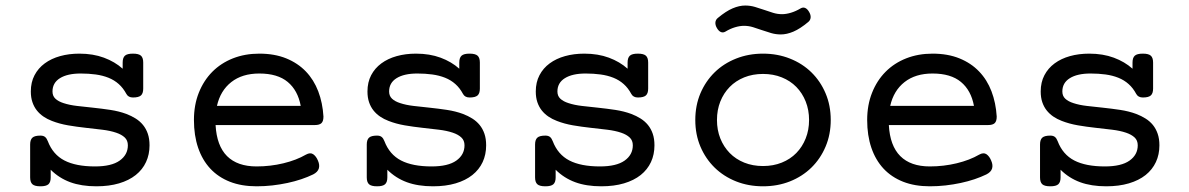

<svg xmlns="http://www.w3.org/2000/svg" viewBox="-20 -653 4237 684"><path d="M160.6 -21Q160.6 -3.9 152.6 3.4Q144.5 10.7 124 10.7Q103.5 10.7 95.5 3.4Q87.4 -3.9 87.4 -21V-138.2Q87.4 -155.3 95.5 -162.6Q103.5 -169.9 124 -169.9Q134.8 -169.9 140.6 -165Q146.5 -160.2 150.4 -149.9Q168.5 -102.5 209.5 -81.3Q250.5 -60.1 318.4 -60.1Q377 -60.1 406.2 -80.8Q435.5 -101.6 435.5 -135.3Q435.5 -152.8 424.3 -163.3Q413.1 -173.8 394 -180.2Q372.6 -187.5 344.2 -190.9Q315.9 -194.3 284.7 -197.8Q253.4 -201.2 222.4 -206.5Q191.4 -211.9 165 -222.2Q148.4 -228.5 134.8 -237.8Q121.1 -247.1 111.1 -259.8Q101.1 -272.5 95.5 -289.1Q89.8 -305.7 89.8 -327.1Q89.8 -359.9 103 -385Q116.2 -410.2 139.4 -427.2Q162.6 -444.3 194.1 -453.1Q225.6 -461.9 262.7 -461.9Q311.5 -461.9 350.3 -447.5Q389.2 -433.1 417 -408.2V-430.2Q417 -447.3 425 -454.6Q433.1 -461.9 453.6 -461.9Q474.1 -461.9 482.2 -454.6Q490.2 -447.3 490.2 -430.2V-337.4Q490.2 -320.3 482.2 -313Q474.1 -305.7 453.6 -305.7Q437 -305.7 430.2 -318.4Q418.9 -339.4 403.1 -353.5Q387.2 -367.7 366.5 -376Q345.7 -384.3 320.8 -387.7Q295.9 -391.1 267.6 -391.1Q220.2 -391.1 193.6 -374.5Q167 -357.9 167 -327.1Q167 -311 177.5 -301.3Q188 -291.5 206.5 -285.6Q227.1 -278.8 254.4 -275.6Q281.7 -272.5 312 -269.3Q342.3 -266.1 373 -261.5Q403.8 -256.8 430.2 -247.1Q448.2 -240.2 463.4 -230.7Q478.5 -221.2 489.5 -207.8Q500.5 -194.3 506.6 -176.5Q512.7 -158.7 512.7 -135.3Q512.7 -102.5 500.2 -75.7Q487.8 -48.8 463.6 -29.5Q439.5 -10.3 404.1 0.2Q368.7 10.7 323.2 10.7Q270 10.7 230.2 -3.9Q190.4 -18.6 160.6 -48.3Z M748 -207.5Q752 -133.8 788.8 -96.9Q825.7 -60.1 894 -60.1Q943.4 -60.1 989.7 -71.3Q1036.1 -82.5 1069.8 -102.1Q1085.4 -110.8 1095.9 -103.5Q1106.4 -96.2 1112.8 -80.6Q1119.6 -64.9 1115.7 -52.5Q1111.8 -40 1095.7 -31.7Q1076.7 -22.5 1053.5 -14.6Q1030.3 -6.8 1004.2 -1.2Q978 4.4 950.2 7.6Q922.4 10.7 894 10.7Q840.3 10.7 798.8 -5.6Q757.3 -22 729 -52.5Q700.7 -83 685.8 -126.7Q670.9 -170.4 670.9 -225.6Q670.9 -278.8 688.2 -322.5Q705.6 -366.2 736.3 -397.2Q767.1 -428.2 809.8 -445.1Q852.5 -461.9 903.8 -461.9Q958 -461.9 999.5 -445.1Q1041 -428.2 1069.6 -398.4Q1098.1 -368.7 1113.8 -327.6Q1129.4 -286.6 1132.3 -237.8Q1132.3 -221.2 1125.2 -214.4Q1118.2 -207.5 1101.6 -207.5ZM903.8 -391.1Q842.8 -391.1 804 -360.6Q765.1 -330.1 752.9 -275.9H1051.3Q1041 -331.1 1004.9 -361.1Q968.8 -391.1 903.8 -391.1Z M1359.9 -21Q1359.9 -3.9 1351.8 3.4Q1343.8 10.7 1323.2 10.7Q1302.7 10.7 1294.7 3.4Q1286.6 -3.9 1286.6 -21V-138.2Q1286.6 -155.3 1294.7 -162.6Q1302.7 -169.9 1323.2 -169.9Q1334 -169.9 1339.8 -165Q1345.7 -160.2 1349.6 -149.9Q1367.7 -102.5 1408.7 -81.3Q1449.7 -60.1 1517.6 -60.1Q1576.2 -60.1 1605.5 -80.8Q1634.8 -101.6 1634.8 -135.3Q1634.8 -152.8 1623.5 -163.3Q1612.3 -173.8 1593.3 -180.2Q1571.8 -187.5 1543.5 -190.9Q1515.1 -194.3 1483.9 -197.8Q1452.6 -201.2 1421.6 -206.5Q1390.6 -211.9 1364.3 -222.2Q1347.7 -228.5 1334 -237.8Q1320.3 -247.1 1310.3 -259.8Q1300.3 -272.5 1294.7 -289.1Q1289.1 -305.7 1289.1 -327.1Q1289.1 -359.9 1302.2 -385Q1315.4 -410.2 1338.6 -427.2Q1361.8 -444.3 1393.3 -453.1Q1424.8 -461.9 1461.9 -461.9Q1510.7 -461.9 1549.6 -447.5Q1588.4 -433.1 1616.2 -408.2V-430.2Q1616.2 -447.3 1624.3 -454.6Q1632.3 -461.9 1652.8 -461.9Q1673.3 -461.9 1681.4 -454.6Q1689.5 -447.3 1689.5 -430.2V-337.4Q1689.5 -320.3 1681.4 -313Q1673.3 -305.7 1652.8 -305.7Q1636.2 -305.7 1629.4 -318.4Q1618.2 -339.4 1602.3 -353.5Q1586.4 -367.7 1565.7 -376Q1544.9 -384.3 1520 -387.7Q1495.1 -391.1 1466.8 -391.1Q1419.4 -391.1 1392.8 -374.5Q1366.2 -357.9 1366.2 -327.1Q1366.2 -311 1376.7 -301.3Q1387.2 -291.5 1405.8 -285.6Q1426.3 -278.8 1453.6 -275.6Q1481 -272.5 1511.2 -269.3Q1541.5 -266.1 1572.3 -261.5Q1603 -256.8 1629.4 -247.1Q1647.5 -240.2 1662.6 -230.7Q1677.7 -221.2 1688.7 -207.8Q1699.7 -194.3 1705.8 -176.5Q1711.9 -158.7 1711.9 -135.3Q1711.9 -102.5 1699.5 -75.7Q1687 -48.8 1662.8 -29.5Q1638.7 -10.3 1603.3 0.2Q1567.9 10.7 1522.5 10.7Q1469.2 10.7 1429.4 -3.9Q1389.6 -18.6 1359.9 -48.3Z M1959.5 -21Q1959.5 -3.9 1951.4 3.4Q1943.4 10.7 1922.9 10.7Q1902.3 10.7 1894.3 3.4Q1886.2 -3.9 1886.2 -21V-138.2Q1886.2 -155.3 1894.3 -162.6Q1902.3 -169.9 1922.9 -169.9Q1933.6 -169.9 1939.5 -165Q1945.3 -160.2 1949.2 -149.9Q1967.3 -102.5 2008.3 -81.3Q2049.3 -60.1 2117.2 -60.1Q2175.8 -60.1 2205.1 -80.8Q2234.4 -101.6 2234.4 -135.3Q2234.4 -152.8 2223.1 -163.3Q2211.9 -173.8 2192.9 -180.2Q2171.4 -187.5 2143.1 -190.9Q2114.7 -194.3 2083.5 -197.8Q2052.2 -201.2 2021.2 -206.5Q1990.2 -211.9 1963.9 -222.2Q1947.3 -228.5 1933.6 -237.8Q1919.9 -247.1 1909.9 -259.8Q1899.9 -272.5 1894.3 -289.1Q1888.7 -305.7 1888.7 -327.1Q1888.7 -359.9 1901.9 -385Q1915 -410.2 1938.2 -427.2Q1961.4 -444.3 1992.9 -453.1Q2024.4 -461.9 2061.5 -461.9Q2110.4 -461.9 2149.2 -447.5Q2188 -433.1 2215.8 -408.2V-430.2Q2215.8 -447.3 2223.9 -454.6Q2231.9 -461.9 2252.4 -461.9Q2272.9 -461.9 2281 -454.6Q2289.1 -447.3 2289.1 -430.2V-337.4Q2289.1 -320.3 2281 -313Q2272.9 -305.7 2252.4 -305.7Q2235.8 -305.7 2229 -318.4Q2217.8 -339.4 2201.9 -353.5Q2186 -367.7 2165.3 -376Q2144.5 -384.3 2119.6 -387.7Q2094.7 -391.1 2066.4 -391.1Q2019 -391.1 1992.4 -374.5Q1965.8 -357.9 1965.8 -327.1Q1965.8 -311 1976.3 -301.3Q1986.8 -291.5 2005.4 -285.6Q2025.9 -278.8 2053.2 -275.6Q2080.6 -272.5 2110.8 -269.3Q2141.1 -266.1 2171.9 -261.5Q2202.6 -256.8 2229 -247.1Q2247.1 -240.2 2262.2 -230.7Q2277.3 -221.2 2288.3 -207.8Q2299.3 -194.3 2305.4 -176.5Q2311.5 -158.7 2311.5 -135.3Q2311.5 -102.5 2299.1 -75.7Q2286.6 -48.8 2262.5 -29.5Q2238.3 -10.3 2202.9 0.2Q2167.5 10.7 2122.1 10.7Q2068.8 10.7 2029.1 -3.9Q1989.3 -18.6 1959.5 -48.3Z M2457 -225.6Q2457 -277.3 2475.3 -320.6Q2493.7 -363.8 2525.9 -395.3Q2558.1 -426.8 2602.3 -444.3Q2646.5 -461.9 2698.2 -461.9Q2750 -461.9 2794.2 -444.3Q2838.4 -426.8 2870.6 -395.3Q2902.8 -363.8 2921.1 -320.6Q2939.5 -277.3 2939.5 -225.6Q2939.5 -173.8 2921.1 -130.6Q2902.8 -87.4 2870.6 -55.9Q2838.4 -24.4 2794.2 -6.8Q2750 10.7 2698.2 10.7Q2646.5 10.7 2602.3 -6.8Q2558.1 -24.4 2525.9 -55.9Q2493.7 -87.4 2475.3 -130.6Q2457 -173.8 2457 -225.6ZM2534.2 -225.6Q2534.2 -189.9 2546.1 -159.9Q2558.1 -129.9 2579.6 -107.9Q2601.1 -85.9 2631.3 -73.7Q2661.6 -61.5 2698.2 -61.5Q2734.9 -61.5 2765.1 -73.7Q2795.4 -85.9 2816.9 -107.9Q2838.4 -129.9 2850.3 -159.9Q2862.3 -189.9 2862.3 -225.6Q2862.3 -261.2 2850.3 -291.3Q2838.4 -321.3 2816.9 -343.3Q2795.4 -365.2 2765.1 -377.4Q2734.9 -389.6 2698.2 -389.6Q2661.6 -389.6 2631.3 -377.4Q2601.1 -365.2 2579.6 -343.3Q2558.1 -321.3 2546.1 -291.3Q2534.2 -261.2 2534.2 -225.6ZM2634.8 -633.3Q2652.8 -633.3 2669.4 -628.4Q2686 -623.5 2702.1 -617.9Q2718.3 -612.3 2733.9 -607.4Q2749.5 -602.5 2766.1 -602.5Q2780.8 -602.5 2797.9 -607.7Q2814.9 -612.8 2832 -623Q2840.3 -627.9 2848.1 -624.8Q2856 -621.6 2862.3 -610.8Q2868.7 -600.1 2867.9 -590.6Q2867.2 -581.1 2859.4 -574.7Q2830.1 -550.3 2806.4 -540.3Q2782.7 -530.3 2761.7 -530.3Q2743.7 -530.3 2727.1 -535.2Q2710.4 -540 2694.3 -545.7Q2678.2 -551.3 2662.6 -556.2Q2647 -561 2630.4 -561Q2615.7 -561 2598.6 -555.9Q2581.5 -550.8 2564.5 -540.5Q2556.2 -535.6 2548.3 -538.8Q2540.5 -542 2534.2 -552.7Q2527.8 -563.5 2528.6 -573Q2529.3 -582.5 2537.1 -588.9Q2566.4 -613.3 2590.1 -623.3Q2613.8 -633.3 2634.8 -633.3Z M3146.5 -207.5Q3150.4 -133.8 3187.3 -96.9Q3224.1 -60.1 3292.5 -60.1Q3341.8 -60.1 3388.2 -71.3Q3434.6 -82.5 3468.3 -102.1Q3483.9 -110.8 3494.4 -103.5Q3504.9 -96.2 3511.2 -80.6Q3518.1 -64.9 3514.2 -52.5Q3510.3 -40 3494.1 -31.7Q3475.1 -22.5 3451.9 -14.6Q3428.7 -6.8 3402.6 -1.2Q3376.5 4.4 3348.6 7.6Q3320.8 10.7 3292.5 10.7Q3238.8 10.7 3197.3 -5.6Q3155.8 -22 3127.4 -52.5Q3099.1 -83 3084.2 -126.7Q3069.3 -170.4 3069.3 -225.6Q3069.3 -278.8 3086.7 -322.5Q3104 -366.2 3134.8 -397.2Q3165.5 -428.2 3208.3 -445.1Q3251 -461.9 3302.2 -461.9Q3356.4 -461.9 3397.9 -445.1Q3439.5 -428.2 3468 -398.4Q3496.6 -368.7 3512.2 -327.6Q3527.8 -286.6 3530.8 -237.8Q3530.8 -221.2 3523.7 -214.4Q3516.6 -207.5 3500 -207.5ZM3302.2 -391.1Q3241.2 -391.1 3202.4 -360.6Q3163.6 -330.1 3151.4 -275.9H3449.7Q3439.5 -331.1 3403.3 -361.1Q3367.2 -391.1 3302.2 -391.1Z M3758.3 -21Q3758.3 -3.9 3750.2 3.4Q3742.2 10.7 3721.7 10.7Q3701.2 10.7 3693.1 3.4Q3685.1 -3.9 3685.1 -21V-138.2Q3685.1 -155.3 3693.1 -162.6Q3701.2 -169.9 3721.7 -169.9Q3732.4 -169.9 3738.3 -165Q3744.1 -160.2 3748 -149.9Q3766.1 -102.5 3807.1 -81.3Q3848.1 -60.1 3916 -60.1Q3974.6 -60.1 4003.9 -80.8Q4033.2 -101.6 4033.2 -135.3Q4033.2 -152.8 4022 -163.3Q4010.7 -173.8 3991.7 -180.2Q3970.2 -187.5 3941.9 -190.9Q3913.6 -194.3 3882.3 -197.8Q3851.1 -201.2 3820.1 -206.5Q3789.1 -211.9 3762.7 -222.2Q3746.1 -228.5 3732.4 -237.8Q3718.8 -247.1 3708.7 -259.8Q3698.7 -272.5 3693.1 -289.1Q3687.5 -305.7 3687.5 -327.1Q3687.5 -359.9 3700.7 -385Q3713.9 -410.2 3737.1 -427.2Q3760.3 -444.3 3791.7 -453.1Q3823.2 -461.9 3860.4 -461.9Q3909.2 -461.9 3948 -447.5Q3986.8 -433.1 4014.6 -408.2V-430.2Q4014.6 -447.3 4022.7 -454.6Q4030.8 -461.9 4051.3 -461.9Q4071.8 -461.9 4079.8 -454.6Q4087.9 -447.3 4087.9 -430.2V-337.4Q4087.9 -320.3 4079.8 -313Q4071.8 -305.7 4051.3 -305.7Q4034.7 -305.7 4027.8 -318.4Q4016.6 -339.4 4000.7 -353.5Q3984.9 -367.7 3964.1 -376Q3943.4 -384.3 3918.5 -387.7Q3893.6 -391.1 3865.2 -391.1Q3817.9 -391.1 3791.3 -374.5Q3764.6 -357.9 3764.6 -327.1Q3764.6 -311 3775.1 -301.3Q3785.6 -291.5 3804.2 -285.6Q3824.7 -278.8 3852.1 -275.6Q3879.4 -272.5 3909.7 -269.3Q3939.9 -266.1 3970.7 -261.5Q4001.5 -256.8 4027.8 -247.1Q4045.9 -240.2 4061 -230.7Q4076.2 -221.2 4087.2 -207.8Q4098.1 -194.3 4104.2 -176.5Q4110.4 -158.7 4110.4 -135.3Q4110.4 -102.5 4097.9 -75.7Q4085.4 -48.8 4061.3 -29.5Q4037.1 -10.3 4001.7 0.2Q3966.3 10.7 3920.9 10.7Q3867.7 10.7 3827.9 -3.9Q3788.1 -18.6 3758.3 -48.3Z"/></svg>

Font: Courier Prime
Style: Regular
Weight: 400
Designer: Alan Dague-Greene
Foundry: Quote-Unquote Apps
Version: Version 1.203